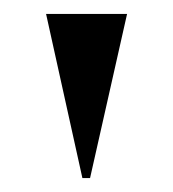

<svg xmlns="http://www.w3.org/2000/svg" viewBox="-20 -728 248 275"><path d="M98 -473 46 -708H162L109 -473Z"/></svg>

Font: Kalnia SemiExpanded
Style: Regular
Weight: 400
Width: 6
Designer: Frida Medrano
Foundry: Frida Medrano
Version: Version 1.105